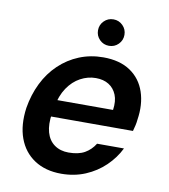

<svg xmlns="http://www.w3.org/2000/svg" viewBox="-81 -777 753 858"><g transform="rotate(10 295.5 -348.0)"><path d="M254 12Q182 12 132 -21Q82 -54 60.5 -113Q39 -172 50 -251Q60 -312 85.5 -364Q111 -416 151 -454Q191 -492 241.5 -512.5Q292 -533 350 -533Q425 -533 473 -500.5Q521 -468 540 -411.5Q559 -355 548 -285Q547 -273 544 -259.5Q541 -246 537 -232H133L147 -309H433Q439 -350 427.5 -378Q416 -406 392 -421Q368 -436 333 -436Q297 -436 263.5 -418Q230 -400 206 -364.5Q182 -329 172 -275L167 -246Q159 -196 169 -160.5Q179 -125 205.5 -106Q232 -87 270 -87Q315 -87 343 -103Q371 -119 389 -148H511Q489 -103 451 -66.5Q413 -30 363 -9Q313 12 254 12ZM365 -588Q340 -588 322.5 -605.5Q305 -623 305 -648Q305 -673 322.5 -690.5Q340 -708 365 -708Q390 -708 407.5 -690.5Q425 -673 425 -648Q425 -623 407.5 -605.5Q390 -588 365 -588Z"/></g></svg>

Font: DM Sans 10pt SemiBold
Style: Italic
Weight: 600
Italic angle: -10°
Version: Version 4.004;gftools[0.9.30]